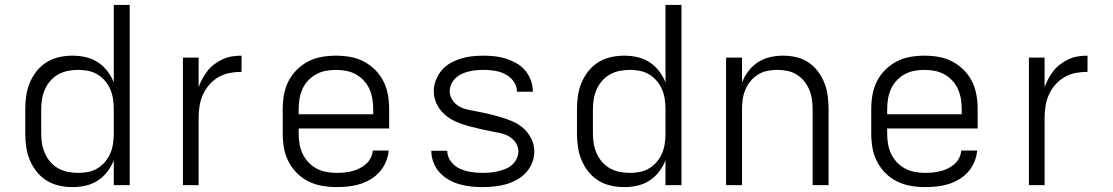

<svg xmlns="http://www.w3.org/2000/svg" viewBox="-20 -755 4540 783"><path d="M276 8Q248 8 221 2Q194 -4 170.5 -18.5Q147 -33 129.5 -55Q112 -77 101.5 -102.5Q91 -128 87 -155Q83 -182 83 -210V-310Q83 -338 87 -365Q91 -392 101.5 -417.5Q112 -443 129.5 -465Q147 -487 170.5 -501.5Q194 -516 221 -522Q248 -528 276 -528Q303 -528 329.5 -522Q356 -516 378.5 -501.5Q401 -487 417.5 -465.5Q434 -444 444 -419V-735H509V0H444V-101Q434 -76 417.5 -54.5Q401 -33 378.5 -18.5Q356 -4 329.5 2Q303 8 276 8ZM299 -50Q299 -50 299.5 -50Q300 -50 300 -50Q320 -50 340.5 -54Q361 -58 378.5 -69Q396 -80 409 -95.5Q422 -111 430 -130Q438 -149 441 -169.5Q444 -190 444 -210V-310Q444 -330 441 -350.5Q438 -371 430 -390Q422 -409 408.5 -425Q395 -441 377.5 -451.5Q360 -462 340 -466Q320 -470 299 -470Q278 -470 257.5 -466Q237 -462 218.5 -452Q200 -442 186 -426Q172 -410 163.5 -391Q155 -372 151.5 -351.5Q148 -331 148 -310V-210Q148 -189 151.5 -168.5Q155 -148 163.5 -129Q172 -110 186 -94Q200 -78 218.5 -68Q237 -58 257.5 -54Q278 -50 299 -50Z M726 0V-520H790V-400Q797 -419 806.5 -436Q816 -453 828 -468Q840 -483 856 -494.5Q872 -506 889.5 -514Q907 -522 926.5 -525Q946 -528 965 -528V-462Q941 -462 917 -457.5Q893 -453 872 -441Q851 -429 834.5 -410.5Q818 -392 808 -370Q798 -348 794 -324Q790 -300 790 -276V0Z M1352 8Q1323 8 1294 3Q1265 -2 1238.5 -15Q1212 -28 1191 -49Q1170 -70 1156.5 -96.5Q1143 -123 1138 -152Q1133 -181 1133 -210V-310Q1133 -339 1138 -368Q1143 -397 1156 -423Q1169 -449 1190 -470Q1211 -491 1237 -504.5Q1263 -518 1292 -523Q1321 -528 1350 -528Q1379 -528 1408 -523Q1437 -518 1463 -504.5Q1489 -491 1510 -470Q1531 -449 1544 -423Q1557 -397 1562 -368Q1567 -339 1567 -310V-231H1198V-210Q1198 -189 1201.5 -168Q1205 -147 1214 -128Q1223 -109 1237.5 -93.5Q1252 -78 1270.5 -68Q1289 -58 1310 -54Q1331 -50 1352 -50Q1368 -50 1384 -51.5Q1400 -53 1415.5 -57Q1431 -61 1445.5 -68Q1460 -75 1472 -85.5Q1484 -96 1491.5 -110.5Q1499 -125 1500 -141H1565Q1563 -117 1553.5 -94.5Q1544 -72 1528 -54Q1512 -36 1491 -23.5Q1470 -11 1447 -4Q1424 3 1400 5.5Q1376 8 1352 8ZM1198 -289H1502V-310Q1502 -331 1498.5 -352Q1495 -373 1486.5 -392Q1478 -411 1463.5 -426.5Q1449 -442 1431 -452Q1413 -462 1392 -466Q1371 -470 1350 -470Q1329 -470 1308 -466Q1287 -462 1269 -452Q1251 -442 1236.5 -426.5Q1222 -411 1213.5 -392Q1205 -373 1201.5 -352Q1198 -331 1198 -310Z M1949 8Q1925 8 1901 5.5Q1877 3 1854 -3.5Q1831 -10 1810 -22Q1789 -34 1773 -51.5Q1757 -69 1748 -92Q1739 -115 1739 -138Q1739 -139 1739 -139.5Q1739 -140 1739 -140H1804Q1804 -140 1804 -140Q1804 -140 1804 -140Q1804 -124 1811 -109.5Q1818 -95 1830 -84Q1842 -73 1856.5 -66.5Q1871 -60 1886 -56.5Q1901 -53 1917 -51.5Q1933 -50 1949 -50Q1964 -50 1980 -51.5Q1996 -53 2011 -56.5Q2026 -60 2041 -66Q2056 -72 2068 -82.5Q2080 -93 2087 -107.5Q2094 -122 2094 -137Q2094 -155 2085 -170Q2076 -185 2061.5 -195Q2047 -205 2030.5 -209.5Q2014 -214 1997 -217H1996Q1969 -222 1942.5 -228Q1916 -234 1890 -241Q1864 -248 1839 -259Q1814 -270 1793.5 -288Q1773 -306 1761 -331Q1749 -356 1749 -383Q1749 -406 1757.5 -428Q1766 -450 1781 -468Q1796 -486 1816.5 -497.5Q1837 -509 1859.5 -516Q1882 -523 1905 -525.5Q1928 -528 1951 -528Q1974 -528 1997.5 -525.5Q2021 -523 2043 -516Q2065 -509 2085.5 -497.5Q2106 -486 2121 -468.5Q2136 -451 2144.5 -428.5Q2153 -406 2153 -383Q2153 -383 2153 -382.5Q2153 -382 2153 -381H2088Q2088 -381 2088 -381.5Q2088 -382 2088 -382Q2088 -397 2081.5 -411Q2075 -425 2064 -435.5Q2053 -446 2039.5 -453Q2026 -460 2011.5 -463.5Q1997 -467 1981.5 -468.5Q1966 -470 1951 -470Q1936 -470 1921 -468.5Q1906 -467 1891.5 -463.5Q1877 -460 1863 -453.5Q1849 -447 1838 -436.5Q1827 -426 1820.5 -412Q1814 -398 1814 -383Q1814 -366 1823 -350.5Q1832 -335 1846.5 -325Q1861 -315 1878 -310.5Q1895 -306 1912 -303H1913Q1940 -298 1966 -292Q1992 -286 2018 -278.5Q2044 -271 2069 -260.5Q2094 -250 2114.5 -232Q2135 -214 2147 -189Q2159 -164 2159 -137Q2159 -114 2150 -91Q2141 -68 2124.5 -50.5Q2108 -33 2087 -21.5Q2066 -10 2043 -3.5Q2020 3 1996.5 5.5Q1973 8 1949 8Z M2526 8Q2498 8 2471 2Q2444 -4 2420.5 -18.5Q2397 -33 2379.5 -55Q2362 -77 2351.5 -102.5Q2341 -128 2337 -155Q2333 -182 2333 -210V-310Q2333 -338 2337 -365Q2341 -392 2351.5 -417.5Q2362 -443 2379.5 -465Q2397 -487 2420.5 -501.5Q2444 -516 2471 -522Q2498 -528 2526 -528Q2553 -528 2579.5 -522Q2606 -516 2628.5 -501.5Q2651 -487 2667.5 -465.5Q2684 -444 2694 -419V-735H2759V0H2694V-101Q2684 -76 2667.5 -54.5Q2651 -33 2628.5 -18.5Q2606 -4 2579.5 2Q2553 8 2526 8ZM2549 -50Q2549 -50 2549.5 -50Q2550 -50 2550 -50Q2570 -50 2590.5 -54Q2611 -58 2628.5 -69Q2646 -80 2659 -95.5Q2672 -111 2680 -130Q2688 -149 2691 -169.5Q2694 -190 2694 -210V-310Q2694 -330 2691 -350.5Q2688 -371 2680 -390Q2672 -409 2658.5 -425Q2645 -441 2627.5 -451.5Q2610 -462 2590 -466Q2570 -470 2549 -470Q2528 -470 2507.5 -466Q2487 -462 2468.5 -452Q2450 -442 2436 -426Q2422 -410 2413.5 -391Q2405 -372 2401.5 -351.5Q2398 -331 2398 -310V-210Q2398 -189 2401.5 -168.5Q2405 -148 2413.5 -129Q2422 -110 2436 -94Q2450 -78 2468.5 -68Q2487 -58 2507.5 -54Q2528 -50 2549 -50Z M2941 0V-520H3006V-419Q3016 -444 3032.5 -465.5Q3049 -487 3071.5 -501.5Q3094 -516 3120.5 -522Q3147 -528 3173 -528Q3200 -528 3227 -522Q3254 -516 3276.5 -501Q3299 -486 3315.5 -464Q3332 -442 3342 -416.5Q3352 -391 3355.5 -364Q3359 -337 3359 -310V0H3294V-310Q3294 -330 3291 -350.5Q3288 -371 3280 -390Q3272 -409 3259 -424.5Q3246 -440 3228.5 -451Q3211 -462 3190.5 -466Q3170 -470 3150 -470Q3130 -470 3109.5 -466Q3089 -462 3071.5 -451Q3054 -440 3041 -424.5Q3028 -409 3020 -390Q3012 -371 3009 -350.5Q3006 -330 3006 -310V0Z M3752 8Q3723 8 3694 3Q3665 -2 3638.5 -15Q3612 -28 3591 -49Q3570 -70 3556.5 -96.5Q3543 -123 3538 -152Q3533 -181 3533 -210V-310Q3533 -339 3538 -368Q3543 -397 3556 -423Q3569 -449 3590 -470Q3611 -491 3637 -504.5Q3663 -518 3692 -523Q3721 -528 3750 -528Q3779 -528 3808 -523Q3837 -518 3863 -504.5Q3889 -491 3910 -470Q3931 -449 3944 -423Q3957 -397 3962 -368Q3967 -339 3967 -310V-231H3598V-210Q3598 -189 3601.5 -168Q3605 -147 3614 -128Q3623 -109 3637.5 -93.5Q3652 -78 3670.5 -68Q3689 -58 3710 -54Q3731 -50 3752 -50Q3768 -50 3784 -51.5Q3800 -53 3815.5 -57Q3831 -61 3845.5 -68Q3860 -75 3872 -85.5Q3884 -96 3891.5 -110.5Q3899 -125 3900 -141H3965Q3963 -117 3953.5 -94.5Q3944 -72 3928 -54Q3912 -36 3891 -23.5Q3870 -11 3847 -4Q3824 3 3800 5.5Q3776 8 3752 8ZM3598 -289H3902V-310Q3902 -331 3898.5 -352Q3895 -373 3886.5 -392Q3878 -411 3863.5 -426.5Q3849 -442 3831 -452Q3813 -462 3792 -466Q3771 -470 3750 -470Q3729 -470 3708 -466Q3687 -462 3669 -452Q3651 -442 3636.5 -426.5Q3622 -411 3613.5 -392Q3605 -373 3601.5 -352Q3598 -331 3598 -310Z M4176 0V-520H4240V-400Q4247 -419 4256.5 -436Q4266 -453 4278 -468Q4290 -483 4306 -494.5Q4322 -506 4339.5 -514Q4357 -522 4376.5 -525Q4396 -528 4415 -528V-462Q4391 -462 4367 -457.5Q4343 -453 4322 -441Q4301 -429 4284.5 -410.5Q4268 -392 4258 -370Q4248 -348 4244 -324Q4240 -300 4240 -276V0Z"/></svg>

Font: Iosevka Aile Custom Light
Style: Regular
Weight: 300
Designer: Belleve Invis
Foundry: Belleve Invis
Version: Version 17.0.2; ttfautohint (v1.8.3)